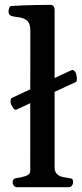

<svg xmlns="http://www.w3.org/2000/svg" viewBox="-20 -780 340 800"><path d="M47.4 -322.8Q42 -320.8 35.6 -329.3Q29.3 -337.9 26.9 -343.3Q23.9 -350.6 23.9 -357.4Q23.9 -367.2 28.3 -371.6L278.3 -487.8Q283.7 -489.7 288.6 -485.8Q293.5 -481.9 295.4 -476.6Q300.3 -465.3 300.3 -450.7Q300.3 -441.9 297.4 -439ZM50.8 0Q43 0 37.8 -6.3Q32.7 -12.7 32.7 -20Q32.7 -36.1 48.8 -38.1Q66.9 -40 86.4 -46.4Q106 -52.7 106 -68.4L106.4 -652.8Q106.4 -683.1 92.3 -694.3Q78.1 -705.6 59.3 -707.8Q40.5 -710 27.3 -713.4Q22.5 -715.8 19 -719.7Q15.6 -723.6 15.6 -732.9Q15.6 -738.8 18.6 -746.6Q21.5 -754.4 27.3 -754.9Q79.6 -758.3 124.8 -759Q169.9 -759.8 192.9 -759.8Q196.8 -759.8 201.7 -755.9Q206.5 -752 207.5 -740.2V-84.5Q207.5 -64 217.5 -54.7Q227.5 -45.4 241.5 -42.5Q255.4 -39.6 267.1 -38.1Q277.3 -37.1 281 -33.7Q284.7 -30.3 284.7 -21Q284.7 -13.2 279.8 -6.6Q274.9 0 266.1 0Z"/></svg>

Font: Gelasio Medium
Style: Regular
Weight: 500
Designer: Eben Sorkin
Foundry: Eben Sorkin
Version: Version 1.008